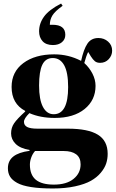

<svg xmlns="http://www.w3.org/2000/svg" viewBox="-20 -841 657 1091"><path d="M280.8 -585Q241.7 -585 221.9 -606.9Q202.1 -628.9 202.1 -663.1Q202.1 -707.5 230 -746.3Q257.8 -785.2 327.1 -820.8L335.9 -808.1Q292.5 -777.3 277.8 -753.2Q263.2 -729 263.2 -700.2H278.8Q351.1 -700.2 351.1 -643.1Q351.1 -617.2 331.8 -601.1Q312.5 -585 280.8 -585ZM279.8 230Q207 230 156.2 221.9Q105.5 213.9 77.4 198.2Q49.3 182.6 37.1 162.6Q24.9 142.6 24.9 115.2Q24.9 72.8 55.4 48.6Q85.9 24.4 147.9 16.1V11.2Q94.2 2 68.6 -23.7Q43 -49.3 43 -83Q43 -115.2 60.1 -140.4Q77.1 -165.5 123 -207V-210.9Q45.9 -251.5 45.9 -347.2Q45.9 -432.6 112.5 -482.4Q179.2 -532.2 288.1 -532.2Q369.6 -532.2 440.9 -495.1Q455.1 -560.5 476.6 -592.8Q498 -625 539.1 -625Q571.3 -625 594.2 -604.7Q617.2 -584.5 617.2 -553.2Q617.2 -525.9 597.9 -504.9Q578.6 -483.9 548.8 -483.9Q530.3 -483.9 519 -493.2Q507.8 -502.4 496.1 -521L481 -545.9Q469.2 -522 459 -482.9Q488.3 -456.1 505.6 -422.1Q522.9 -388.2 522.9 -353Q522.9 -272 460.7 -221.4Q398.4 -170.9 291 -170.9Q209 -170.9 147 -198.2Q116.2 -167.5 116.2 -148.9Q116.2 -128.9 134.3 -119.4Q152.3 -109.9 192.9 -109.9H365.2Q481 -109.9 536.4 -75.4Q591.8 -41 591.8 33.2Q591.8 62 583.3 88.1Q574.7 114.3 552.7 140.6Q530.8 167 496.6 186.3Q462.4 205.6 406.7 217.8Q351.1 230 279.8 230ZM285.2 -191.9Q367.2 -191.9 367.2 -346.2Q367.2 -429.7 344.5 -470.5Q321.8 -511.2 279.8 -511.2Q238.8 -511.2 220.5 -473.1Q202.1 -435.1 202.1 -355Q202.1 -274.9 224.1 -233.4Q246.1 -191.9 285.2 -191.9ZM286.1 208Q357.9 208 397.9 175.5Q438 143.1 438 92.8Q438 54.7 412.8 35.9Q387.7 17.1 341.8 17.1H179.2Q165.5 32.2 157.7 53.5Q149.9 74.7 149.9 94.2Q149.9 152.3 183.3 180.2Q216.8 208 286.1 208Z"/></svg>

Font: Display Regular
Style: Bold
Weight: 700
Designer: Latin by Veronika Burian and Jose Scaglione. Greek by Irene Vlachou. Cyrillic by Vera Evstafieva.
Foundry: TypeTogether
Version: Version 3.002